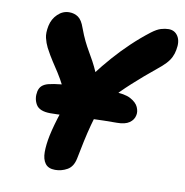

<svg xmlns="http://www.w3.org/2000/svg" viewBox="-81 -791 853 884"><g transform="rotate(10 345.5 -348.5)"><path d="M168 -237Q116 -237 100 -264.5Q84 -292 91 -326Q95 -343 105.5 -352.5Q116 -362 134 -367Q157 -373 196.5 -377Q236 -381 281.5 -382.5Q327 -384 368 -384.5Q409 -385 434 -385Q489 -385 517 -370Q545 -355 554 -334.5Q563 -314 559 -297Q555 -275 535 -261Q515 -247 477 -247Q418 -247 356 -244.5Q294 -242 243.5 -239.5Q193 -237 168 -237ZM234 16Q202 16 187.5 -3.5Q173 -23 173 -57Q173 -91 182 -135Q193 -186 213 -246Q233 -306 270 -363Q298 -406 330.5 -449Q363 -492 399 -533Q435 -574 475 -612Q515 -650 558 -683Q583 -702 602 -707.5Q621 -713 637 -713Q666 -713 681 -689Q696 -665 688 -625Q685 -607 677 -590.5Q669 -574 654 -558Q639 -542 615 -523Q562 -480 512 -434.5Q462 -389 426.5 -348.5Q391 -308 381 -281Q371 -253 361 -215.5Q351 -178 342 -136.5Q333 -95 325 -53Q317 -14 290.5 1Q264 16 234 16ZM293 -242Q274 -242 261 -250Q248 -258 242 -274Q219 -333 201 -368Q183 -403 167.5 -427Q152 -451 136.5 -474.5Q121 -498 103 -532Q93 -552 87.5 -575Q82 -598 89 -632Q96 -665 119.5 -687.5Q143 -710 173 -710Q197 -710 215 -697.5Q233 -685 245 -650Q258 -615 269.5 -591.5Q281 -568 292.5 -548.5Q304 -529 316 -507Q328 -485 341 -455Q354 -425 368 -379Q371 -369 373.5 -358Q376 -347 374 -335Q367 -301 346 -271.5Q325 -242 293 -242Z"/></g></svg>

Font: Shantell Sans ExtraBold
Style: Italic
Weight: 800
Italic angle: -11°
Designer: Stephen Nixon, Anya Danilova, Shantell Martin
Foundry: Arrow Type
Version: Version 1.011;[c5ecc13dd]